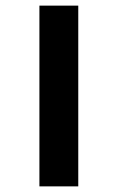

<svg xmlns="http://www.w3.org/2000/svg" viewBox="-20 -662 418 682"><path d="M258 -642V0H120V-642Z"/></svg>

Font: Ek Mukta ExtraBold
Style: Regular
Weight: 800
Designer: Girish Dalvi and Yashodeep Gholap
Foundry: Ek Type
Version: Version 2.538;PS 1.002;hotconv 16.6.51;makeotf.lib2.5.65220;